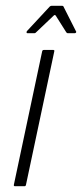

<svg xmlns="http://www.w3.org/2000/svg" viewBox="-20 -645 284 665"><path d="M70 -5Q69 0 65 0H32Q27 0 28 -5L126 -467Q127 -472 132 -472H165Q166 -472 167.5 -471Q169 -470 168 -467ZM75 -530Q72 -530 72 -532.5Q72 -535 73 -537L152 -622Q155 -625 159 -625H195Q199 -625 200 -622L243 -537Q245 -535 243.5 -532.5Q242 -530 239 -530H215Q211 -530 209 -534L173 -591Q170 -595 166 -591L106 -534Q103 -530 99 -530Z"/></svg>

Font: Glory Thin ExtraLight
Style: Italic
Weight: 250
Italic angle: -12°
Version: Version 1.011